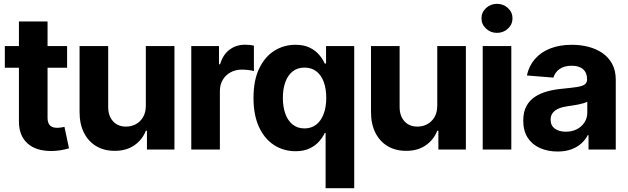

<svg xmlns="http://www.w3.org/2000/svg" viewBox="-20 -789 3313 1013"><path d="M334 -545.9V-431.8H5.5V-545.9ZM79.9 -675.8H230.9V-168Q230.9 -140.7 243.2 -127.7Q255.5 -114.6 282.4 -114.6Q291 -114.6 301.8 -116.2Q312.6 -117.8 320.1 -119.7L344.1 -6.4Q319.2 0.9 296.1 4.3Q272.9 7.7 250.3 7.7Q168.8 7.7 124.4 -33.1Q79.9 -73.9 79.9 -147.9Z M749.4 -232V-545.9H900.4V0H755.3V-99.2H749.4Q731.1 -51.6 688.4 -22.1Q645.8 7.3 584.4 6.8Q529.6 6.8 488 -17.7Q446.4 -42.3 423.1 -88.3Q399.8 -134.4 399.8 -198V-545.9H550.8V-224.6Q550.8 -177 576.7 -148.8Q602.5 -120.6 645.7 -121.1Q672.9 -121.1 696.4 -133.6Q719.9 -146.1 734.7 -170.8Q749.4 -195.6 749.4 -232Z M989.2 0V-545.9H1135.4V-450H1141.3Q1156.2 -501.1 1191.4 -527.1Q1226.6 -553.1 1272.2 -553.1Q1283.5 -553.1 1296.6 -551.9Q1309.7 -550.6 1319.6 -548V-413.9Q1309.1 -417.5 1290.3 -419.6Q1271.5 -421.7 1255.6 -421.7Q1222.5 -421.7 1196.2 -407.3Q1169.9 -392.9 1155 -367.4Q1140.1 -342 1140.1 -308.4V0Z M1697.9 204.1V-87.5H1693.5Q1683 -64.9 1663.6 -42.8Q1644.1 -20.7 1613.7 -6Q1583.2 8.8 1539 8.8Q1476.8 8.8 1426.4 -23.4Q1376.1 -55.6 1346.8 -118.3Q1317.5 -181 1317.5 -272.1Q1317.5 -365.9 1347.8 -428.3Q1378 -490.6 1428.2 -521.7Q1478.4 -552.7 1538.2 -552.7Q1584 -552.7 1614.7 -537.4Q1645.4 -522 1664.5 -499Q1683.6 -476.1 1693.5 -453.7H1700.3V-545.9H1848.9V204.1ZM1586.6 -111.5Q1623 -111.5 1648.6 -131.7Q1674.2 -151.9 1687.7 -188Q1701.3 -224.1 1701.3 -272.5Q1701.3 -321.4 1687.9 -357.3Q1674.6 -393.2 1648.9 -412.8Q1623.2 -432.4 1586.6 -432.4Q1549.4 -432.4 1523.9 -412.1Q1498.4 -391.8 1485.4 -355.8Q1472.4 -319.8 1472.4 -272.5Q1472.4 -225.2 1485.5 -188.8Q1498.6 -152.4 1524.1 -132Q1549.6 -111.5 1586.6 -111.5Z M2287 -232V-545.9H2438V0H2292.9V-99.2H2287Q2268.7 -51.6 2226 -22.1Q2183.4 7.3 2122 6.8Q2067.2 6.8 2025.6 -17.7Q1984 -42.3 1960.7 -88.3Q1937.4 -134.4 1937.4 -198V-545.9H2088.4V-224.6Q2088.4 -177 2114.3 -148.8Q2140.1 -120.6 2183.3 -121.1Q2210.4 -121.1 2234 -133.6Q2257.5 -146.1 2272.3 -170.8Q2287 -195.6 2287 -232Z M2526.8 0V-545.9H2677.7V0ZM2602.1 -615.6Q2568.4 -615.6 2544.3 -638.1Q2520.3 -660.5 2520.3 -692.2Q2520.3 -724.1 2544.3 -746.4Q2568.4 -768.8 2602.1 -768.8Q2635.9 -768.8 2660 -746.4Q2684 -724.1 2684 -692.3Q2684 -660.5 2660 -638.1Q2635.9 -615.6 2602.1 -615.6Z M2922 10.4Q2869.9 10.4 2828.8 -8Q2787.6 -26.3 2764.2 -62.4Q2740.7 -98.5 2740.7 -152.3Q2740.7 -198 2757.2 -228.7Q2773.7 -259.4 2802.5 -278.3Q2831.3 -297.2 2868.1 -307.1Q2904.9 -317 2945.6 -320.7Q2993.1 -325.3 3022 -329.6Q3051 -333.9 3064.2 -342.9Q3077.4 -352 3077.4 -369.3V-371.7Q3077.4 -405.2 3056.3 -423.7Q3035.3 -442.2 2996.8 -442.2Q2956 -442.2 2931.7 -424.4Q2907.5 -406.6 2899.7 -379.5L2759.9 -390.8Q2770.5 -440.6 2801.7 -477Q2832.9 -513.3 2882.5 -533Q2932 -552.7 2997.4 -552.7Q3042.8 -552.7 3084.3 -542.1Q3125.8 -531.4 3158.4 -509.1Q3191 -486.7 3209.9 -451.7Q3228.8 -416.7 3228.8 -368.2V0H3085.1V-76H3081.2Q3067.9 -50.5 3045.9 -31.1Q3024 -11.7 2993.3 -0.7Q2962.5 10.4 2922 10.4ZM2965.1 -94.1Q2998.5 -94.1 3024.1 -107.5Q3049.6 -120.9 3064.1 -143.7Q3078.6 -166.5 3078.6 -194.9V-252.7Q3071.8 -248.4 3059.4 -244.6Q3047 -240.8 3031.7 -237.8Q3016.4 -234.8 3001.3 -232.5Q2986.2 -230.3 2973.9 -228.5Q2947.1 -224.7 2927.1 -216.1Q2907.1 -207.4 2896.1 -193.1Q2885.1 -178.8 2885.1 -157.4Q2885.1 -126.3 2907.6 -110.2Q2930.1 -94.1 2965.1 -94.1Z"/></svg>

Font: Inter Tight
Style: Regular
Weight: 400
Designer: Rasmus Andersson
Foundry: rsms
Version: Version 3.002